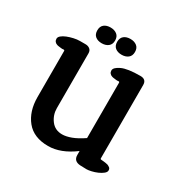

<svg xmlns="http://www.w3.org/2000/svg" viewBox="-144 -750 873 887"><g transform="rotate(30 292.5 -306.5)"><path d="M305 -534Q284 -534 271 -544.5Q258 -555 258 -576Q258 -597 271 -607.5Q284 -618 305 -618Q326 -618 339.5 -607.5Q353 -597 353 -576Q353 -555 339.5 -544.5Q326 -534 305 -534ZM199 -534Q178 -534 165 -544.5Q152 -555 152 -576Q152 -597 165 -607.5Q178 -618 199 -618Q220 -618 233.5 -607.5Q247 -597 247 -576Q247 -555 233.5 -544.5Q220 -534 199 -534ZM430 5 396 4Q360 2 360 -31V-52Q289 1 222 1Q145 1 106 -47Q67 -95 67 -171V-416Q67 -422 60.5 -421Q54 -420 48 -421Q42 -422 36 -422.5Q30 -423 25 -425Q18 -427 13 -433Q8 -439 8 -448Q8 -457 17.5 -465Q27 -473 42 -479Q57 -485 74.5 -489Q92 -493 108 -493H137Q151 -493 160.5 -485.5Q170 -478 170 -463V-171Q170 -135 191.5 -106.5Q213 -78 251 -78Q272 -78 299 -88Q326 -98 360 -121V-416Q360 -422 353.5 -421Q347 -420 341 -421Q335 -422 329 -422.5Q323 -423 318 -425Q311 -427 306 -433Q301 -439 301 -448Q301 -464 331.5 -478.5Q362 -493 430 -493Q462 -493 462 -463V-72Q462 -67 468 -67Q474 -67 480 -66Q486 -65 491.5 -64.5Q497 -64 503 -62Q508 -60 514.5 -55.5Q521 -51 521 -41Q521 -32 510.5 -23.5Q500 -15 485 -8.5Q470 -2 454.5 1.5Q439 5 430 5Z"/></g></svg>

Font: Jura
Style: Bold
Weight: 700
Designer: Ed Merritt
Foundry: Ten by Twenty
Version: Version 1.007